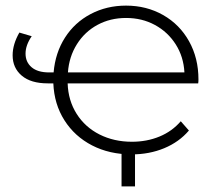

<svg xmlns="http://www.w3.org/2000/svg" viewBox="-20 -546 776 684"><path d="M686 -249H221Q223 -188 253 -140.5Q283 -93 334.5 -67Q386 -41 450 -41Q503 -41 548 -59.5Q593 -78 624 -114L653 -81Q618 -40 565 -18Q512 4 449 4Q370 4 308 -28Q246 -60 209.5 -117.5Q173 -175 170 -249H150Q90 -249 57.5 -276.5Q25 -304 25 -349Q25 -388 49 -430L93 -417Q71 -385 71 -355Q71 -325 92.5 -306.5Q114 -288 155 -288H171Q177 -358 211.5 -412Q246 -466 303 -496Q360 -526 429 -526Q502 -526 561 -492.5Q620 -459 653.5 -399Q687 -339 687 -263Q687 -254 686 -249ZM222 -288H637Q634 -344 606 -388Q578 -432 532 -457Q486 -482 429 -482Q373 -482 327.5 -457.5Q282 -433 254 -388.5Q226 -344 222 -288ZM461 118H413V-14H461Z"/></svg>

Font: Montserrat Atlas Light
Style: Regular
Weight: 300
Designer: Julieta Ulanovsky
Foundry: Julieta Ulanovsky
Version: Version 7.200